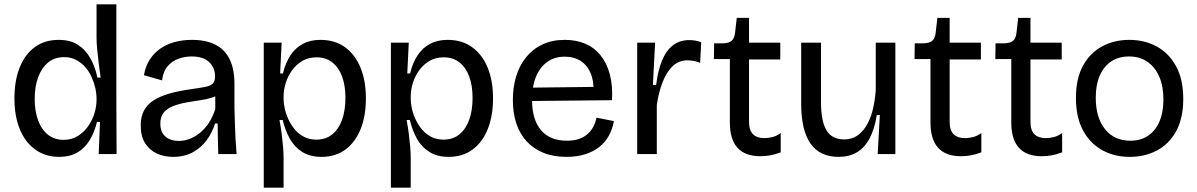

<svg xmlns="http://www.w3.org/2000/svg" viewBox="-20 -715 5556 891"><path d="M255 13Q192 13 145 -20Q98 -53 72.5 -114Q47 -175 47 -259Q47 -340 71 -401Q95 -462 141 -496Q187 -530 252 -530Q307 -530 342.5 -506.5Q378 -483 400 -443.5Q422 -404 432 -355H447Q442 -389 438 -422Q434 -455 431 -485.5Q428 -516 428 -540V-695H520V-248L521 0H438L444 -149H430Q418 -100 395.5 -63.5Q373 -27 338.5 -7Q304 13 255 13ZM275 -66Q313 -66 341.5 -84Q370 -102 389.5 -130Q409 -158 418.5 -190Q428 -222 428 -251V-262Q428 -281 422.5 -305.5Q417 -330 406 -355.5Q395 -381 377 -402Q359 -423 334 -436.5Q309 -450 278 -450Q234 -450 203.5 -425Q173 -400 157 -356.5Q141 -313 141 -256Q141 -199 157 -156Q173 -113 203 -89.5Q233 -66 275 -66Z M783 13Q741 13 707 -3Q673 -19 653 -51Q633 -83 633 -133Q633 -172 647.5 -200.5Q662 -229 691 -248Q720 -267 763.5 -280Q807 -293 866 -301Q909 -307 933.5 -312Q958 -317 968 -328Q978 -339 978 -360Q978 -401 950.5 -427Q923 -453 869 -453Q840 -453 810 -443Q780 -433 758.5 -408.5Q737 -384 732 -342L648 -366Q655 -407 674 -437Q693 -467 722 -488Q751 -509 789 -519.5Q827 -530 871 -530Q935 -530 979 -508Q1023 -486 1045.5 -440.5Q1068 -395 1068 -324V-214Q1069 -181 1070 -144Q1071 -107 1073 -70Q1075 -33 1078 0H993Q992 -36 991 -71Q990 -106 990 -142H978Q965 -100 939.5 -65Q914 -30 875 -8.5Q836 13 783 13ZM810 -61Q834 -61 858.5 -70Q883 -79 906 -97Q929 -115 948 -143Q967 -171 979 -209V-288L1006 -287Q991 -271 965 -262.5Q939 -254 907 -249.5Q875 -245 842.5 -239Q810 -233 783 -222.5Q756 -212 740 -193Q724 -174 724 -141Q724 -102 747.5 -81.5Q771 -61 810 -61Z M1204 156V-266V-517H1287L1280 -374H1293Q1305 -424 1328 -458.5Q1351 -493 1385.5 -511.5Q1420 -530 1467 -530Q1534 -530 1581 -496Q1628 -462 1653 -401Q1678 -340 1678 -259Q1678 -177 1653.5 -116Q1629 -55 1583 -21Q1537 13 1472 13Q1419 13 1382.5 -10Q1346 -33 1324.5 -72Q1303 -111 1292 -158H1277Q1283 -126 1287 -95Q1291 -64 1293.5 -35Q1296 -6 1296 20V156ZM1448 -67Q1492 -67 1522 -91.5Q1552 -116 1567.5 -159.5Q1583 -203 1583 -260Q1583 -318 1567.5 -360Q1552 -402 1522 -425.5Q1492 -449 1449 -449Q1412 -449 1383.5 -432.5Q1355 -416 1335.5 -389Q1316 -362 1306 -330Q1296 -298 1296 -267V-256Q1296 -236 1301.5 -211Q1307 -186 1318.5 -161Q1330 -136 1348 -114.5Q1366 -93 1391 -80Q1416 -67 1448 -67Z M1794 156V-266V-517H1877L1870 -374H1883Q1895 -424 1918 -458.5Q1941 -493 1975.5 -511.5Q2010 -530 2057 -530Q2124 -530 2171 -496Q2218 -462 2243 -401Q2268 -340 2268 -259Q2268 -177 2243.5 -116Q2219 -55 2173 -21Q2127 13 2062 13Q2009 13 1972.5 -10Q1936 -33 1914.5 -72Q1893 -111 1882 -158H1867Q1873 -126 1877 -95Q1881 -64 1883.5 -35Q1886 -6 1886 20V156ZM2038 -67Q2082 -67 2112 -91.5Q2142 -116 2157.5 -159.5Q2173 -203 2173 -260Q2173 -318 2157.5 -360Q2142 -402 2112 -425.5Q2082 -449 2039 -449Q2002 -449 1973.5 -432.5Q1945 -416 1925.5 -389Q1906 -362 1896 -330Q1886 -298 1886 -267V-256Q1886 -236 1891.5 -211Q1897 -186 1908.5 -161Q1920 -136 1938 -114.5Q1956 -93 1981 -80Q2006 -67 2038 -67Z M2609 13Q2548 13 2501.5 -6Q2455 -25 2423.5 -59.5Q2392 -94 2376 -142.5Q2360 -191 2360 -251Q2360 -311 2375.5 -361.5Q2391 -412 2422 -450Q2453 -488 2498 -509Q2543 -530 2601 -530Q2653 -530 2695 -512.5Q2737 -495 2766 -459.5Q2795 -424 2809.5 -371.5Q2824 -319 2820 -250L2417 -246V-308L2762 -312L2734 -271Q2738 -331 2722.5 -371Q2707 -411 2675.5 -431.5Q2644 -452 2601 -452Q2554 -452 2520 -428Q2486 -404 2467.5 -359.5Q2449 -315 2449 -252Q2449 -160 2490.5 -111Q2532 -62 2611 -62Q2645 -62 2669 -71Q2693 -80 2709 -95Q2725 -110 2734.5 -129Q2744 -148 2748 -169L2829 -153Q2822 -115 2805 -84.5Q2788 -54 2760.5 -32.5Q2733 -11 2695 1Q2657 13 2609 13Z M2937 0V-270V-517H3020L3010 -321H3025Q3033 -387 3052 -433.5Q3071 -480 3102.5 -504.5Q3134 -529 3179 -529Q3191 -529 3204.5 -527Q3218 -525 3234 -519L3229 -423Q3214 -430 3199 -432.5Q3184 -435 3170 -435Q3130 -435 3102 -408.5Q3074 -382 3055.5 -335.5Q3037 -289 3028 -228V0Z M3509 10Q3438 10 3402.5 -29Q3367 -68 3367 -147V-441H3293L3294 -514H3336Q3363 -515 3375.5 -526Q3388 -537 3391 -562L3399 -632H3456V-517H3601V-439H3456V-150Q3456 -110 3474.5 -92Q3493 -74 3527 -74Q3545 -74 3565 -79Q3585 -84 3603 -98V-8Q3577 2 3553.5 6Q3530 10 3509 10Z M3872 13Q3785 13 3741.5 -48.5Q3698 -110 3698 -235V-517H3790V-241Q3790 -152 3815.5 -110Q3841 -68 3898 -68Q3930 -68 3955 -83.5Q3980 -99 3999 -129Q4018 -159 4029 -201Q4040 -243 4044 -296V-517H4135V-229V0H4053L4063 -181H4049Q4038 -114 4014.5 -71Q3991 -28 3955.5 -7.5Q3920 13 3872 13Z M4440 10Q4369 10 4333.5 -29Q4298 -68 4298 -147V-441H4224L4225 -514H4267Q4294 -515 4306.5 -526Q4319 -537 4322 -562L4330 -632H4387V-517H4532V-439H4387V-150Q4387 -110 4405.5 -92Q4424 -74 4458 -74Q4476 -74 4496 -79Q4516 -84 4534 -98V-8Q4508 2 4484.5 6Q4461 10 4440 10Z M4815 10Q4744 10 4708.5 -29Q4673 -68 4673 -147V-441H4599L4600 -514H4642Q4669 -515 4681.5 -526Q4694 -537 4697 -562L4705 -632H4762V-517H4907V-439H4762V-150Q4762 -110 4780.5 -92Q4799 -74 4833 -74Q4851 -74 4871 -79Q4891 -84 4909 -98V-8Q4883 2 4859.5 6Q4836 10 4815 10Z M5223 13Q5150 13 5093.5 -19Q5037 -51 5005 -111.5Q4973 -172 4973 -260Q4973 -351 5006 -410.5Q5039 -470 5095 -500Q5151 -530 5221 -530Q5292 -530 5348.5 -499Q5405 -468 5438 -407Q5471 -346 5471 -256Q5471 -167 5438.5 -107Q5406 -47 5349.5 -17Q5293 13 5223 13ZM5226 -62Q5273 -62 5307.5 -85Q5342 -108 5360.5 -151Q5379 -194 5379 -253Q5379 -315 5359.5 -359.5Q5340 -404 5304.5 -428.5Q5269 -453 5219 -453Q5172 -453 5137.5 -430.5Q5103 -408 5084 -365Q5065 -322 5065 -262Q5065 -169 5108 -115.5Q5151 -62 5226 -62Z"/></svg>

Font: Bricolage Grotesque 36pt
Style: Regular
Weight: 400
Designer: Mathieu Triay
Foundry: Atelier Triay
Version: Version 1.001;gftools[0.9.33.dev8+g029e19f]